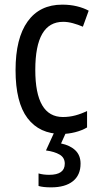

<svg xmlns="http://www.w3.org/2000/svg" viewBox="-20 -567 427 827"><path d="M245 10Q150 10 98.5 -58Q47 -126 47 -265Q47 -402 99 -474.5Q151 -547 248 -547Q282 -547 311 -540Q340 -533 362 -521L337 -452Q316 -461 294 -467Q272 -473 252 -473Q132 -473 132 -266Q132 -63 251 -63Q279 -63 305 -70Q331 -77 355 -89V-18Q333 -5 303.5 2.5Q274 10 245 10ZM327 138Q327 187 294 213.5Q261 240 200 240Q165 240 146 234V180Q166 186 192 186Q259 186 259 138Q259 112 237 99Q215 86 178 81L215 0H266L243 51Q282 59 304.5 80.5Q327 102 327 138Z"/></svg>

Font: Noto Sans Ethiopic Cond
Style: Regular
Weight: 400
Width: 3
Designer: Monotype Design Team
Foundry: Monotype Imaging Inc.
Version: Version 2.102; ttfautohint (v1.8.4.7-5d5b)